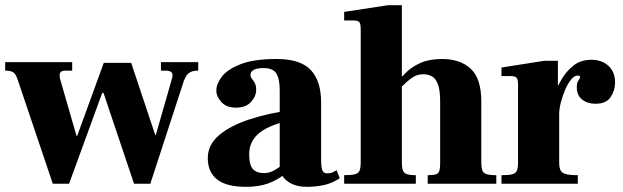

<svg xmlns="http://www.w3.org/2000/svg" viewBox="-27 -710 2407 742"><path d="M177 0 42 -400Q35 -423 25 -430Q15 -437 -7 -437V-470H252V-437H224Q211 -437 206 -429.5Q201 -422 206 -402L269 -184H271L374 -467H480L573 -188H575L637 -404Q643 -424 636 -430.5Q629 -437 614 -437H595V-470H739V-437Q722 -437 711.5 -432.5Q701 -428 694.5 -419Q688 -410 683 -396L554 0H491L373 -351H368L240 0Z M1160 12Q1122 12 1098.5 -0.5Q1075 -13 1064.5 -30Q1054 -47 1054 -60V-361Q1054 -405 1041 -426Q1028 -447 991 -447Q978 -447 966.5 -444.5Q955 -442 948 -436Q941 -430 941 -421Q941 -413 946.5 -406Q952 -399 957.5 -389.5Q963 -380 963 -363Q963 -338 943 -316Q923 -294 885 -294Q848 -294 828.5 -315.5Q809 -337 809 -360Q809 -386 830.5 -414Q852 -442 903 -462Q954 -482 1042 -482Q1134 -482 1174 -439.5Q1214 -397 1214 -314V-95Q1214 -60 1219.5 -50Q1225 -40 1236 -40Q1250 -40 1258.5 -44Q1267 -48 1274 -52L1286 -21Q1255 -1 1223.5 5.5Q1192 12 1160 12ZM924 12Q848 12 812 -16.5Q776 -45 776 -99Q776 -150 819 -187Q862 -224 938 -249Q1014 -274 1114 -287V-249Q1020 -231 978 -198.5Q936 -166 936 -114Q936 -72 950.5 -56.5Q965 -41 993 -41Q1014 -41 1033.5 -52Q1053 -63 1069 -77Q1085 -91 1094 -101L1113 -74Q1094 -54 1069 -34Q1044 -14 1009 -1Q974 12 924 12Z M1626 0V-33Q1648 -33 1658 -36.5Q1668 -40 1671 -50Q1674 -60 1674 -78V-318Q1674 -358 1666.5 -381Q1659 -404 1644.5 -413.5Q1630 -423 1609 -423Q1584 -423 1564.5 -409Q1545 -395 1514 -364L1508 -392Q1522 -410 1543.5 -431Q1565 -452 1598.5 -467Q1632 -482 1682 -482Q1751 -482 1792 -444.5Q1833 -407 1833 -318V-83Q1833 -62 1837 -51.5Q1841 -41 1853.5 -37Q1866 -33 1891 -33V0ZM1303 0V-33Q1331 -33 1344.5 -36.5Q1358 -40 1362.5 -50.5Q1367 -61 1367 -83V-598Q1367 -618 1361.5 -624.5Q1356 -631 1338 -631H1303V-664L1473 -690H1526V-83Q1526 -62 1530 -51.5Q1534 -41 1545.5 -37Q1557 -33 1580 -33V0ZM1479 -407V-415H1532V-407Z M1911 0V-33Q1939 -33 1952.5 -36.5Q1966 -40 1970.5 -50.5Q1975 -61 1975 -83V-383Q1975 -403 1969.5 -409.5Q1964 -416 1946 -416H1911V-449L2076 -475H2129V-380H2134V-83Q2134 -62 2139.5 -51.5Q2145 -41 2160.5 -37Q2176 -33 2206 -33V0ZM2103 -268V-304Q2106 -316 2115.5 -344Q2125 -372 2143 -403Q2161 -434 2189 -456.5Q2217 -479 2259 -479Q2299 -479 2324.5 -455.5Q2350 -432 2350 -391Q2350 -361 2333 -335Q2316 -309 2274 -309Q2243 -309 2222.5 -325.5Q2202 -342 2202 -373Q2202 -387 2205.5 -394Q2209 -401 2212 -405Q2215 -409 2215 -412Q2215 -415 2212 -416.5Q2209 -418 2205 -418Q2193 -418 2180.5 -403Q2168 -388 2157.5 -364Q2147 -340 2140.5 -314.5Q2134 -289 2134 -268Z"/></svg>

Font: Frank Ruhl Libre Black
Style: Regular
Weight: 900
Designer: Yanek Iontef
Foundry: Fontef
Version: Version 6.004